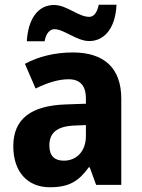

<svg xmlns="http://www.w3.org/2000/svg" viewBox="-20 -779 597 809"><path d="M93 -605H168C174 -641 192 -656 209 -656C250 -656 303 -606 356 -606C417 -606 466 -656 471 -759H396C389 -724 374 -708 356 -708C310 -708 261 -758 208 -758C137 -758 98 -695 93 -605ZM287 -558C210 -558 140 -540 85 -510L130 -406C179 -430 225 -445 269 -445C316 -445 342 -420 342 -363V-342L257 -339C112 -334 36 -279 36 -163C36 -56 95 10 190 10C272 10 312 -16 354 -74H358L385 0H491V-363C491 -493 418 -558 287 -558ZM294 -250 342 -252V-206C342 -141 302 -102 249 -102C211 -102 188 -121 188 -166C188 -217 217 -247 294 -250Z"/></svg>

Font: Noto Sans Armenian SemiCondensed Medium
Style: Regular
Weight: 500
Width: 4
Designer: Monotype Design Team
Foundry: Monotype Imaging Inc.
Version: Version 2.008